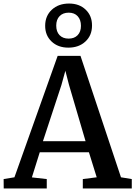

<svg xmlns="http://www.w3.org/2000/svg" viewBox="-30 -1064 764 1084"><path d="M51.5 -63 295.5 -748.5H424.5L653 -63L714 -53V0H437.5V-53L516 -63L472 -204.5H194.5L150 -62.5L234 -53V0H-9L-9.5 -53ZM453 -267 359.5 -585 339 -664.5 316.5 -583 212.5 -267ZM356 -795Q297.5 -795 261 -829.8Q224.5 -864.5 225 -919.5Q225.5 -975 263 -1009.5Q300.5 -1044 360 -1044Q418 -1044 454 -1009.2Q490 -974.5 489.5 -919.5Q489.5 -864 452.2 -829.5Q415 -795 356 -795ZM357.5 -846Q389.5 -846 408.2 -865.2Q427 -884.5 427 -918Q427 -952.5 408.5 -972.5Q390 -992.5 358 -992.5Q325.5 -992.5 306.5 -973Q287.5 -953.5 287.5 -919.5Q287.5 -885 306.2 -865.5Q325 -846 357.5 -846Z"/></svg>

Font: Merriweather 20pt SemiBold
Style: Regular
Weight: 600
Version: Version 2.100